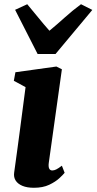

<svg xmlns="http://www.w3.org/2000/svg" viewBox="-20 -879 457 909"><path d="M140.5 10Q108 10 86 0.8Q64 -8.5 54 -24.5Q44 -40.5 47 -61.5Q50 -83.5 54.2 -113.8Q58.5 -144 63.5 -181.8Q68.5 -219.5 74.5 -264.2Q80.5 -309 87 -359.8Q93.5 -410.5 101 -466.5L45.5 -496.5L53 -537L247 -564L273 -551L211 -108.5Q208.5 -90.5 212.8 -81.2Q217 -72 227.5 -72Q236.5 -72 246.5 -77Q256.5 -82 273 -94.5L286 -61Q279.5 -52.5 261.2 -35.5Q243 -18.5 213 -4.2Q183 10 140.5 10ZM158 -623.5 51.5 -832.5 109 -859Q134 -829.5 160.2 -797Q186.5 -764.5 214 -733.5Q251.5 -764.5 287.5 -797Q323.5 -829.5 363.5 -859L417 -832L243 -623.5Z"/></svg>

Font: Merriweather 28pt Black
Style: Italic
Weight: 900
Italic angle: -7.8°
Version: Version 2.101